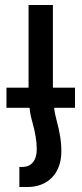

<svg xmlns="http://www.w3.org/2000/svg" viewBox="-20 -515 329 773"><path d="M6 -162V-81H99C101 -60 105 -41 111 -21C122 19 128 54 128 86C128 131 106 157 71 157H58V238H89C176 238 227 180 227 95C227 50 219 11 209 -26C204 -44 200 -62 198 -81H282V-162H193V-495H95V-162Z"/></svg>

Font: Noto Sans Armenian Condensed Medium
Style: Regular
Weight: 500
Width: 3
Designer: Monotype Design Team
Foundry: Monotype Imaging Inc.
Version: Version 2.008